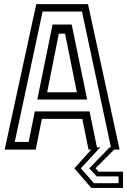

<svg xmlns="http://www.w3.org/2000/svg" viewBox="-20 -720 612 924"><path d="M419.5 184.5 338 90 419 0H406L376 -148H181.5L152 0H2.5L154.5 -700H403.5L555.5 0H529.5L439.5 90L454.5 106H572V184.5ZM432 161.5H550.5V129H445.5L409.5 90L507 -10.5H514L374.5 -664.5H185L51 -37H118L147.5 -184H411L446.5 -11H462.5L369 90ZM159.5 -241 233 -602H325L399.5 -241ZM207 -276H350L293 -558H263Z"/></svg>

Font: Tourney Condensed
Style: Regular
Weight: 400
Width: 3
Designer: Tyler Finck
Foundry: Etcetera Type Co
Version: Version 1.010; ttfautohint (v1.8.3)